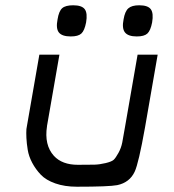

<svg xmlns="http://www.w3.org/2000/svg" viewBox="-20 -707 658 727"><path d="M248 -569Q215 -569 203 -584Q191 -599 198 -634Q203 -665 215.5 -676Q228 -687 257 -687Q290 -687 301 -672Q312 -657 306 -622Q300 -591 288 -580Q276 -569 248 -569ZM498 -569Q465 -569 453 -584.5Q441 -600 448 -634Q453 -664 466 -675.5Q479 -687 507 -687Q540 -687 551 -672Q562 -657 556 -622Q550 -591 538 -580Q526 -569 498 -569ZM271 0Q225 0 189.5 -12.5Q154 -25 134.5 -45.5Q115 -66 102 -90.5Q89 -115 85 -139.5Q81 -164 80 -184.5Q79 -205 80 -218L82 -230L129 -500H205L158 -230V-229Q147 -158 184 -117Q215 -83 275 -83Q318 -83 337.5 -83.5Q357 -84 380 -89.5Q403 -95 410.5 -102Q418 -109 428.5 -128Q439 -147 443 -168Q447 -189 454 -230L501 -500H577L529 -224Q505 -89 490 -57Q471 -16 424 -6Q393 0 271 0Z"/></svg>

Font: Hermit LightItalic
Style: Regular
Weight: 300
Italic angle: -10°
Designer: Pablo Caro
Version: Version 2.000;PS 002.000;hotconv 1.0.88;makeotf.lib2.5.64775